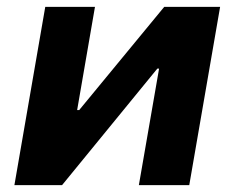

<svg xmlns="http://www.w3.org/2000/svg" viewBox="-20 -540 684 560"><path d="M22 0H161L439 -340H444L385 0H532L622 -520H459L211 -219H205L257 -520H112Z"/></svg>

Font: Fixel Display 20240404
Style: Bold Italic
Weight: 700
Italic angle: -10°
Designer: AlfaBravo + MacPaw
Foundry: Kyrylo Tkachov, Marchela Mozhyna, Serhii Makarenko, Maria Weinstein, Zakhar Kryvoshyya
Version: Version 1.211;Glyphs 3.2 (3225)